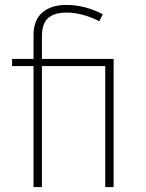

<svg xmlns="http://www.w3.org/2000/svg" viewBox="-20 -759 594 779"><path d="M249 -739Q325 -739 397 -701L383 -673Q313 -708 250 -708Q201 -708 175.5 -686Q150 -664 150 -610V-520H441V0H407V-491H150V0H116V-491H29V-520H116V-616Q116 -677 151.5 -708Q187 -739 249 -739Z"/></svg>

Font: Fira Sans UltraLight
Style: Regular
Weight: 200
Designer: Carrois Corporate & Edenspiekermann AG
Foundry: Carrois Corporate GbR & Edenspiekermann AG
Version: Version 4.106;PS 004.106;hotconv 1.0.70;makeotf.lib2.5.58329